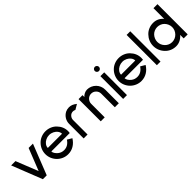

<svg xmlns="http://www.w3.org/2000/svg" viewBox="243 -1822 2983 2983"><g transform="rotate(-45 1734.5 -330.0)"><path d="M322 0H237L40 -500H135L280 -135L424 -500H519Z M635 -212Q635 -188 652.5 -162Q670 -136 693 -118Q735 -85 791 -85Q880 -85 936 -171L1012 -126Q973 -63 916 -29Q859 5 791 5Q740 5 694 -14.5Q648 -34 613 -69Q578 -104 558.5 -150Q539 -196 539 -247Q539 -298 558.5 -344.5Q578 -391 613 -426Q647 -461 693.5 -480Q740 -499 791 -499Q842 -499 888.5 -480Q935 -461 969 -426Q1043 -350 1043 -250Q1043 -232 1040 -212ZM635 -289H947Q947 -322 925.5 -351.5Q904 -381 868 -399Q832 -417 791 -417Q750 -417 714 -399Q678 -381 656.5 -351.5Q635 -322 635 -289Z M1356 -404Q1332 -415 1313 -415Q1273 -415 1247 -387Q1219 -357 1219 -318V0H1133V-318Q1133 -372 1160.5 -417Q1188 -462 1236 -487Q1272 -504 1313 -504Q1346 -504 1376 -492Q1406 -480 1439 -453Z M1818 0V-300Q1818 -345 1785 -378Q1753 -410 1707 -410Q1662 -410 1629 -377Q1614 -362 1605 -341.5Q1596 -321 1596 -300V0H1509V-488H1596V-447Q1615 -470 1646 -485Q1677 -500 1707 -500Q1747 -500 1783.5 -484.5Q1820 -469 1848 -441Q1875 -414 1890.5 -377.5Q1906 -341 1906 -300V0Z M1996 -618Q1996 -637 2009.5 -650.5Q2023 -664 2042 -664Q2061 -664 2074.5 -650.5Q2088 -637 2088 -618Q2088 -599 2074.5 -585.5Q2061 -572 2042 -572Q2023 -572 2009.5 -585.5Q1996 -599 1996 -618ZM2001 0V-500H2085V0Z M2244 -212Q2244 -188 2261.5 -162Q2279 -136 2302 -118Q2344 -85 2400 -85Q2489 -85 2545 -171L2621 -126Q2582 -63 2525 -29Q2468 5 2400 5Q2349 5 2303 -14.5Q2257 -34 2222 -69Q2187 -104 2167.5 -150Q2148 -196 2148 -247Q2148 -298 2167.5 -344.5Q2187 -391 2222 -426Q2256 -461 2302.5 -480Q2349 -499 2400 -499Q2451 -499 2497.5 -480Q2544 -461 2578 -426Q2652 -350 2652 -250Q2652 -232 2649 -212ZM2244 -289H2556Q2556 -322 2534.5 -351.5Q2513 -381 2477 -399Q2441 -417 2400 -417Q2359 -417 2323 -399Q2287 -381 2265.5 -351.5Q2244 -322 2244 -289Z M2742 0V-665H2822V0Z M3331 0V-77Q3299 -39 3255.5 -17Q3212 5 3165 5Q3112 5 3066 -14.5Q3020 -34 2986 -70Q2951 -106 2931.5 -152.5Q2912 -199 2912 -251Q2912 -303 2931.5 -349.5Q2951 -396 2986 -432Q3020 -468 3066 -487.5Q3112 -507 3165 -507Q3217 -507 3259.5 -486Q3302 -465 3331 -428V-664H3419V0ZM3050 -368Q3028 -345 3015 -314.5Q3002 -284 3002 -251Q3002 -184 3050 -134Q3072 -111 3102 -98Q3132 -85 3165 -85Q3198 -85 3228.5 -98Q3259 -111 3281 -134Q3329 -184 3329 -251Q3329 -284 3316 -314.5Q3303 -345 3281 -368Q3259 -391 3228.5 -403.5Q3198 -416 3165 -416Q3132 -416 3102 -403.5Q3072 -391 3050 -368Z"/></g></svg>

Font: Sulphur Point
Style: Bold
Weight: 700
Designer: Noponies / Dale Sattler
Foundry: Noponies
Version: Version 1.000; ttfautohint (v1.8)